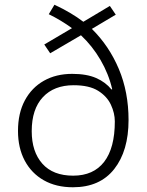

<svg xmlns="http://www.w3.org/2000/svg" viewBox="-20 -781 620 811"><path d="M210 -761Q281 -728 332 -689L444 -756L469 -719L368 -659Q441 -587 482 -489.5Q523 -392 523 -274Q523 -144 462.5 -67Q402 10 288 10Q217 10 165 -19.5Q113 -49 84.5 -102.5Q56 -156 56 -228Q56 -303 85 -357Q114 -411 165.5 -440Q217 -469 285 -469Q346 -469 386 -451.5Q426 -434 451 -403L454 -404Q439 -469 404.5 -528Q370 -587 322 -632L192 -556L167 -593L284 -662Q239 -695 186 -721ZM291 -421Q208 -421 161 -370.5Q114 -320 114 -227Q114 -140 159 -89.5Q204 -39 289 -39Q375 -39 420 -97.5Q465 -156 465 -268Q465 -303 448.5 -338.5Q432 -374 394.5 -397.5Q357 -421 291 -421Z"/></svg>

Font: Noto Sans Light
Style: Regular
Weight: 300
Designer: Monotype Design Team
Foundry: Monotype Imaging Inc.
Version: Version 2.007